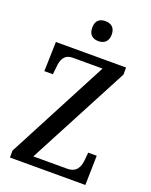

<svg xmlns="http://www.w3.org/2000/svg" viewBox="-168 -1013 870 1103"><g transform="rotate(20 267.5 -462.0)"><path d="M281 -802C314 -802 341 -819 341 -863C341 -908 314 -924 281 -924C247 -924 222 -908 222 -863C222 -819 247 -802 281 -802ZM33 0H494L498 -180H446L442 -137C438 -91 422 -52 363 -52H157L483 -671V-714H54L49 -534H101L106 -579C109 -624 124 -662 176 -662H358L33 -42Z"/></g></svg>

Font: Noto Serif Condensed Medium
Style: Regular
Weight: 500
Width: 3
Designer: Monotype Design Team
Foundry: Monotype Imaging Inc.
Version: Version 2.015